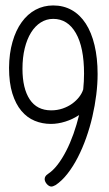

<svg xmlns="http://www.w3.org/2000/svg" viewBox="-20 -685 401 705"><path d="M184.1 -5.4C199.7 -15.8 214.4 -29.8 228 -47.4C241.7 -64.9 254.2 -84.8 265.6 -106.9C277 -129.1 287.3 -153 296.4 -178.7C305.5 -204.4 313.2 -230.6 319.3 -257.3C325.5 -284 330.2 -310.6 333.5 -337.2C336.8 -363.7 338.4 -389 338.4 -413.1C338.4 -452.5 334.6 -487.8 327.1 -519C319.7 -550.3 308.9 -576.7 294.9 -598.4C280.9 -620 263.8 -636.6 243.7 -647.9C223.5 -659.3 200.7 -665 175.3 -665C151.9 -665 130.3 -659.7 110.6 -649.2C90.9 -638.6 73.9 -623.4 59.6 -603.5C45.2 -583.7 34 -559.6 25.9 -531.2C17.7 -502.9 13.5 -471.2 13.2 -436C13.2 -399.3 17.3 -367.8 25.4 -341.8C33.5 -315.8 44.6 -294.4 58.6 -277.8C72.6 -261.2 88.9 -249.1 107.4 -241.5C126 -233.8 145.8 -230 167 -230C183.9 -230 201.5 -232.8 219.7 -238.5C238 -244.2 254.9 -252.3 270.5 -262.7C264.6 -238.9 257.7 -215.8 249.8 -193.4C241.8 -170.9 232.9 -150.1 223.1 -131.1C213.4 -112.1 202.9 -95.2 191.7 -80.6C180.4 -65.9 168.6 -54.5 156.2 -46.4C148.1 -41.2 144 -34.8 144 -27.3C144 -24.4 144.8 -21.3 146.2 -18.1C147.7 -14.8 149.6 -11.9 151.9 -9.3C154.1 -6.7 156.7 -4.5 159.7 -2.7C162.6 -0.9 165.5 0 168.5 0C172.4 0 177.6 -1.8 184.1 -5.4ZM285.6 -356.9C282.7 -347.5 277.8 -338.2 270.8 -329.1C263.8 -320 255.2 -311.8 245.1 -304.4C235 -297.1 223.4 -291.2 210.2 -286.6C197 -282.1 182.9 -279.8 168 -279.8C133.1 -279.8 106.9 -293.2 89.1 -320.1C71.4 -346.9 62.5 -384.4 62.5 -432.6C62.5 -460 65.3 -484.9 70.8 -507.6C76.3 -530.2 84.1 -549.5 94 -565.4C103.9 -581.4 115.8 -593.8 129.6 -602.5C143.5 -611.3 158.7 -615.7 175.3 -615.7C210.8 -615.7 238.5 -598.3 258.5 -563.5C278.6 -528.6 288.6 -479 288.6 -414.6C288.6 -396 287.6 -376.8 285.6 -356.9Z"/></svg>

Font: Nathan
Style: Regular
Weight: 400
Designer: Peter Wiegel
Foundry: Peter Wiegel
Version: Version 1.001 2009